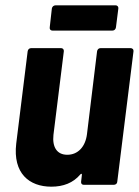

<svg xmlns="http://www.w3.org/2000/svg" viewBox="-20 -695 524 722"><path d="M415 -675H189C182 -675 176 -670 175 -663L167 -592C166 -585 170 -580 177 -580H403C410 -580 415 -585 416 -592L425 -663C426 -670 421 -675 415 -675ZM345 -502 307 -190C301 -143 273 -113 233 -113C194 -113 176 -142 181 -188L220 -502C221 -509 216 -514 210 -514H97C90 -514 85 -509 84 -502L41 -155C28 -43 90 7 173 7C218 7 255 -7 282 -39C286 -43 288 -42 288 -38L285 -12C284 -5 288 0 295 0H408C415 0 421 -5 421 -12L482 -502C483 -509 478 -514 471 -514H358C351 -514 346 -509 345 -502Z"/></svg>

Font: Barlow Semi Condensed
Style: Bold Italic
Weight: 700
Width: 4
Italic angle: -7°
Designer: Jeremy Tribby
Foundry: Tribby Type
Version: Version 1.422;hotconv 1.0.109;makeotfexe 2.5.65596